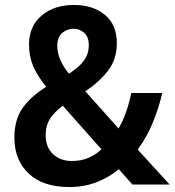

<svg xmlns="http://www.w3.org/2000/svg" viewBox="-20 -744 704 774"><path d="M278 -724Q355 -724 403 -684Q451 -644 451 -570Q451 -505 415.5 -459Q380 -413 324 -376L458 -226Q476 -257 488.5 -293Q501 -329 509 -369H634Q622 -315 598 -254.5Q574 -194 535 -141L664 0H514L459 -62Q418 -28 368 -9Q318 10 259 10Q153 10 95.5 -44.5Q38 -99 38 -189Q38 -262 71 -308.5Q104 -355 166 -394Q130 -439 113.5 -478Q97 -517 97 -565Q97 -638 147.5 -681Q198 -724 278 -724ZM277 -628Q251 -628 231 -611.5Q211 -595 211 -559Q211 -531 223 -503Q235 -475 258 -447Q299 -473 318.5 -500Q338 -527 338 -562Q338 -595 319.5 -611.5Q301 -628 277 -628ZM233 -318Q200 -293 182 -265.5Q164 -238 164 -199Q164 -151 193.5 -123Q223 -95 270 -95Q306 -95 335 -107Q364 -119 389 -142Z"/></svg>

Font: Noto Sans Sinhala SemiCondensed SemiBold
Style: Regular
Weight: 600
Width: 4
Designer: Jelle Bosma - Monotype Design Team
Foundry: Monotype Imaging Inc.
Version: Version 2.006; ttfautohint (v1.8.4.7-5d5b)